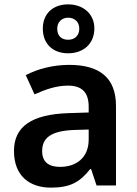

<svg xmlns="http://www.w3.org/2000/svg" viewBox="-20 -849 628 879"><path d="M292 -605C360 -605 412 -647 412 -719C412 -787 359 -829 292 -829C223 -829 176 -787 176 -718C176 -647 223 -605 292 -605ZM292 -667C260 -667 242 -686 242 -718C242 -749 264 -768 292 -768C321 -768 343 -749 343 -718C343 -686 322 -667 292 -667ZM297 -552C222 -552 151 -533 98 -505L138 -417C187 -439 237 -457 291 -457C351 -457 386 -430 386 -361V-334L292 -331C125 -325 44 -270 44 -158C44 -43 116 10 213 10C303 10 346 -16 393 -75H397L422 0H511V-364C511 -492 437 -552 297 -552ZM320 -254 386 -256V-210C386 -127 329 -85 255 -85C206 -85 173 -105 173 -157C173 -215 209 -250 320 -254Z"/></svg>

Font: Noto Sans Gunjala Gondi Semibold
Style: Regular
Weight: 400
Designer: Ek Type
Foundry: Ek Type
Version: Version 1.004